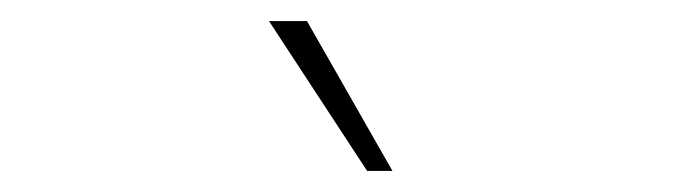

<svg xmlns="http://www.w3.org/2000/svg" viewBox="-20 -716 640 182"><path d="M328 -554 235 -696H271L352 -554Z"/></svg>

Font: Celebes Thin
Style: Regular
Weight: 250
Designer: Anugrah Pasau
Foundry: Lafontype
Version: Version 1.000; ttfautohint (v1.8.4)